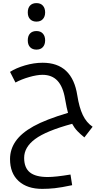

<svg xmlns="http://www.w3.org/2000/svg" viewBox="-20 -901 684 1242"><path d="M525.9 -12.2Q499 -33.7 480 -53.7Q460.9 -73.7 446.8 -100.1Q279.3 -54.7 207.8 -2Q136.2 50.8 136.2 120.1Q136.2 184.1 173.3 214.1Q210.4 244.1 289.1 244.1Q339.4 244.1 436 228L446.8 296.9Q376 312 334.5 316.4Q293 320.8 252.9 320.8Q156.2 320.8 100.6 270.3Q44.9 219.7 44.9 127.9Q44.9 64.9 81.5 12.2Q118.2 -40.5 196.8 -84.2Q275.4 -127.9 419.9 -170.9Q412.1 -197.3 400.9 -261.2Q387.7 -340.3 351.8 -378.7Q315.9 -417 254.9 -417Q219.2 -417 168.9 -402.6Q118.7 -388.2 80.1 -367.2L44.9 -436Q83.5 -460.9 141.6 -478Q199.7 -495.1 255.9 -495.1Q447.3 -495.1 480 -284.2Q492.2 -206.1 515.6 -157Q539.1 -107.9 579.1 -81.1ZM215.8 -580.1Q189.9 -580.1 174.8 -595.7Q159.7 -611.3 159.7 -640.1Q159.7 -668.9 174.6 -684.6Q189.5 -700.2 215.8 -700.2Q242.7 -700.2 257.3 -683.8Q272 -667.5 272 -640.1Q272 -612.8 257.3 -596.4Q242.7 -580.1 215.8 -580.1ZM215.8 -761.2Q189.9 -761.2 174.8 -776.9Q159.7 -792.5 159.7 -820.8Q159.7 -849.6 174.6 -865.2Q189.5 -880.9 215.8 -880.9Q242.7 -880.9 257.3 -864.5Q272 -848.1 272 -820.8Q272 -793.9 257.3 -777.6Q242.7 -761.2 215.8 -761.2Z"/></svg>

Font: Noto Sans Kufi Arabic
Style: Regular
Weight: 400
Designer: Monotype Design team
Foundry: Monotype Imaging Inc.
Version: Version 1.02